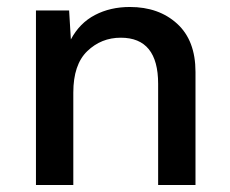

<svg xmlns="http://www.w3.org/2000/svg" viewBox="-20 -530 659 550"><path d="M540 -324V0H433V-290Q433 -422 326 -422Q270 -422 230 -383.5Q190 -345 190 -265V0H83V-500H178L183 -417Q208 -464 252 -487Q296 -510 352 -510Q435 -510 487.5 -462Q540 -414 540 -324Z"/></svg>

Font: Work Sans Medium
Style: Regular
Weight: 500
Designer: Wei Huang
Foundry: Wei Huang
Version: Version 1.500